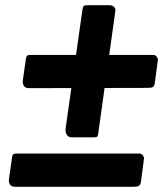

<svg xmlns="http://www.w3.org/2000/svg" viewBox="-20 -738 632 734"><path d="M519 -44Q517 -31 511 -27.5Q505 -24 490 -24H37Q24 -24 18.5 -32Q13 -40 14 -52L26 -136Q28 -146 31 -148.5Q34 -151 42 -151H514Q521 -151 526.5 -143.5Q532 -136 530 -128ZM572 -422Q570 -408 564 -405Q558 -402 543 -402L91 -401Q77 -401 71.5 -409.5Q66 -418 67 -429L79 -513Q81 -523 84 -525.5Q87 -528 95 -528H567Q574 -528 579.5 -520.5Q585 -513 583 -505ZM255 -213Q242 -213 235.5 -222.5Q229 -232 231 -248L295 -700Q297 -713 300.5 -715.5Q304 -718 316 -718H400Q410 -718 416.5 -711Q423 -704 421 -696L355 -224Q354 -217 350.5 -215Q347 -213 339 -213Z"/></svg>

Font: Libre Franklin Thin ExtraBold
Style: Italic
Weight: 800
Italic angle: -8°
Version: Version 2.000